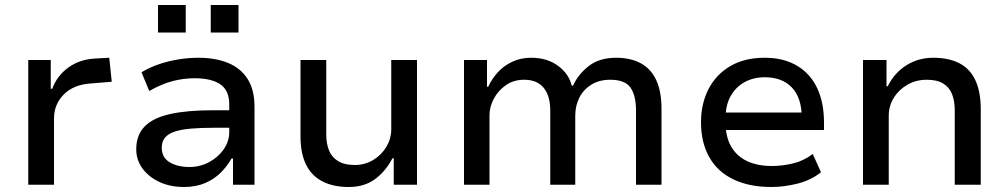

<svg xmlns="http://www.w3.org/2000/svg" viewBox="-20 -739 4034 768"><path d="M93 0V-499H183V-384H189Q208 -436 253.5 -469Q299 -502 362 -505L417 -508L427 -412L341 -405Q273 -400 234.5 -360.5Q196 -321 196 -265V0Z M716 9Q661 9 618 -11Q575 -31 550 -65Q525 -99 525 -142Q525 -199 559 -233.5Q593 -268 661 -283Q729 -298 831 -298H913V-228H837Q783 -228 743.5 -224.5Q704 -221 678.5 -212.5Q653 -204 640 -188.5Q627 -173 627 -148Q627 -109 658.5 -90Q690 -71 738 -71Q780 -71 816.5 -90.5Q853 -110 875 -142Q897 -174 897 -210V-322Q897 -377 861.5 -401.5Q826 -426 758 -426Q714 -426 670 -414.5Q626 -403 577 -375L546 -450Q580 -470 617 -482.5Q654 -495 694 -501.5Q734 -508 774 -508Q840 -508 890.5 -488Q941 -468 969.5 -424.5Q998 -381 998 -312V0H912V-105H906Q890 -76 864 -49.5Q838 -23 801 -7Q764 9 716 9ZM823 -609V-719H934V-609ZM612 -609V-719H723V-609Z M1375 9Q1313 9 1269.5 -13.5Q1226 -36 1204 -81Q1182 -126 1182 -194V-499H1285V-200Q1285 -165 1296 -137.5Q1307 -110 1332.5 -94.5Q1358 -79 1399 -79Q1440 -79 1473.5 -99.5Q1507 -120 1526 -152.5Q1545 -185 1545 -221V-499H1648V0H1555V-106H1550Q1522 -53 1479.5 -22Q1437 9 1375 9Z M1836 0V-499H1928V-392H1933Q1947 -423 1971 -449.5Q1995 -476 2029 -492Q2063 -508 2104 -508Q2169 -508 2212.5 -475.5Q2256 -443 2267 -396H2272Q2292 -441 2334.5 -474.5Q2377 -508 2445 -508Q2502 -508 2543 -486Q2584 -464 2605 -418.5Q2626 -373 2626 -303V0H2524V-297Q2524 -357 2502 -388.5Q2480 -420 2421 -420Q2377 -420 2345.5 -400.5Q2314 -381 2297.5 -348.5Q2281 -316 2281 -276V0H2181V-297Q2181 -356 2154.5 -388Q2128 -420 2077 -420Q2034 -420 2003 -398Q1972 -376 1955 -343.5Q1938 -311 1938 -279V0Z M3065 9Q2977 9 2913.5 -21.5Q2850 -52 2817 -110.5Q2784 -169 2784 -250Q2784 -324 2814 -382.5Q2844 -441 2901 -474.5Q2958 -508 3039 -508Q3114 -508 3167.5 -476.5Q3221 -445 3248.5 -387Q3276 -329 3276 -249V-219H2862V-289H3207L3187 -268Q3187 -347 3148 -388.5Q3109 -430 3039 -430Q2994 -430 2958.5 -410.5Q2923 -391 2902.5 -354.5Q2882 -318 2882 -264V-252Q2882 -192 2904.5 -153Q2927 -114 2968.5 -94.5Q3010 -75 3068 -75Q3108 -75 3151 -85Q3194 -95 3231 -123L3264 -50Q3224 -18 3170 -4.5Q3116 9 3065 9Z M3432 0V-499H3526V-394H3531Q3557 -447 3605 -477.5Q3653 -508 3713 -508Q3775 -508 3817.5 -486Q3860 -464 3881.5 -418Q3903 -372 3903 -303V0H3799V-298Q3799 -334 3788.5 -361.5Q3778 -389 3753.5 -404.5Q3729 -420 3687 -420Q3644 -420 3609.5 -400Q3575 -380 3555 -347.5Q3535 -315 3535 -276V0Z"/></svg>

Font: Nunito Sans 12pt ExtraLight 6pt Medium
Style: Regular
Weight: 500
Version: Version 3.101;gftools[0.9.27]